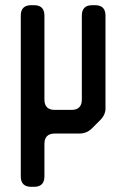

<svg xmlns="http://www.w3.org/2000/svg" viewBox="-20 -505 486 739"><path d="M100 214H111Q151 214 151 174V49Q151 9 191 9H285Q314 9 334 -11L366 -43Q388 -65 386 -93V-445Q386 -485 346 -485H335Q295 -485 295 -445V-122Q295 -82 255 -82H191Q151 -82 151 -122V-445Q151 -485 111 -485H100Q60 -485 60 -445V174Q60 214 100 214Z"/></svg>

Font: WDXL Lubrifont SC
Style: Regular
Weight: 400
Designer: [WDXL Lubrifont] Copyright 2020-2022 (c) NightFurySL2001, Skr-ZERO; [ZCOOL QingKe HuangYou] Copyright 2018-2022 (c) The 
Version: Version 2.001;hotconv 1.1.1;makeotfexe 2.6.0